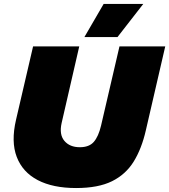

<svg xmlns="http://www.w3.org/2000/svg" viewBox="-20 -938 854 969"><path d="M503 -918H703L573 -751H406ZM364 11Q247 11 170.5 -29Q94 -69 64.5 -146Q35 -223 61 -334L147 -704H380L291 -317Q278 -259 305 -227Q332 -195 383 -195Q430 -195 453.5 -222Q477 -249 490 -304L583 -704H814L716 -280Q695 -188 655 -123Q615 -58 545.5 -23.5Q476 11 364 11Z"/></svg>

Font: Prodigy Sans Black
Style: Italic
Weight: 900
Italic angle: -13°
Designer: Wei Huang
Foundry: Wei Huang
Version: Version 1.003; ttfautohint (v1.8.3)